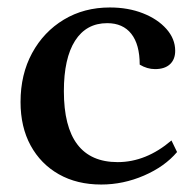

<svg xmlns="http://www.w3.org/2000/svg" viewBox="-20 -482 524 514"><path d="M251 12Q186 12 137.5 -15.5Q89 -43 62 -92.5Q35 -142 35 -209Q35 -283 66 -340Q97 -397 151 -429.5Q205 -462 274 -462Q323 -462 362.5 -446.5Q402 -431 425.5 -404.5Q449 -378 449 -346Q449 -323 435 -310Q421 -297 395 -297Q374 -297 354 -309Q354 -363 331.5 -391.5Q309 -420 267 -420Q211 -420 181 -373Q151 -326 151 -238Q151 -48 295 -48Q371 -48 439 -106L454 -75Q421 -36 365.5 -12Q310 12 251 12Z"/></svg>

Font: Petrona SemiBold
Style: Regular
Weight: 600
Designer: Ringo R. Seeber
Foundry: Ringo R. Seeber
Version: Version 2.001; ttfautohint (v1.8.3)